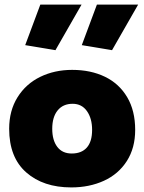

<svg xmlns="http://www.w3.org/2000/svg" viewBox="-20 -807 630 838"><path d="M291 11Q169 11 94.5 -54.5Q20 -120 20 -245Q20 -324 56.5 -382.5Q93 -441 155.5 -471.5Q218 -502 295 -502Q376 -502 438 -472Q500 -442 535 -383Q570 -324 570 -240Q570 -161 533.5 -104Q497 -47 433.5 -18Q370 11 291 11ZM382 -240Q382 -290 359.5 -322Q337 -354 297 -354Q255 -354 231.5 -325Q208 -296 208 -245Q208 -195 230 -166Q252 -137 293 -137Q336 -137 359 -163Q382 -189 382 -240ZM156 -787 90 -610 222 -588 336 -787ZM403 -787 337 -610 469 -588 583 -787Z"/></svg>

Font: Catamaran
Style: Regular
Weight: 900
Designer: Pria Ravichandran
Version: Version 1.001;PS 001.000;hotconv 1.0.70;makeotf.lib2.5.58329